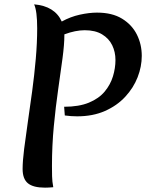

<svg xmlns="http://www.w3.org/2000/svg" viewBox="-20 -846 672 883"><path d="M84 -69Q84 -105 91 -161Q98 -217 108 -285Q118 -353 128 -427Q138 -501 144.5 -575Q151 -649 151 -716Q151 -795 137 -826Q232 -818 264 -747Q304 -769 347 -778.5Q390 -788 426 -788Q496 -788 541.5 -760Q587 -732 609.5 -687Q632 -642 632 -589Q632 -540 613 -491Q594 -442 556 -401Q518 -360 462.5 -335.5Q407 -311 335 -311Q320 -311 306.5 -312Q293 -313 278 -315L275 -355Q343 -355 389 -374Q435 -393 461.5 -425Q488 -457 499.5 -495Q511 -533 511 -570Q511 -607 496 -638Q481 -669 449.5 -688Q418 -707 370 -707Q327 -707 276 -688V-683Q276 -642 267.5 -578Q259 -514 247.5 -434.5Q236 -355 227.5 -265.5Q219 -176 219 -83Q219 -60 219.5 -35.5Q220 -11 225 15Q214 16 204.5 16.5Q195 17 187 17Q133 17 108.5 -3Q84 -23 84 -69Z"/></svg>

Font: Merienda SemiBold
Style: Regular
Weight: 600
Designer: Eduardo Rodriguez Tunni
Foundry: Eduardo Rodriguez Tunni
Version: Version 2.001; ttfautohint (v1.8.4.7-5d5b)